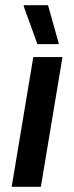

<svg xmlns="http://www.w3.org/2000/svg" viewBox="-20 -720 286 740"><path d="M25 0 108.3 -500H220.8L137.5 0ZM124.2 -550 71.7 -695V-700H165L205.8 -555V-550Z"/></svg>

Font: Familjen Grotesk Medium
Style: Italic
Weight: 500
Italic angle: -9.46201°
Designer: Anders Wikstroem, Jonas Baeckman, Matilda Gysing, Kristian Moeller
Foundry: Familjen STHLM AB
Version: Version 2.002; ttfautohint (v1.8.4.7-5d5b)